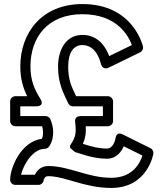

<svg xmlns="http://www.w3.org/2000/svg" viewBox="-20 -886 789 946"><path d="M325.4 -157.6C325.4 -157.6 348.3 -137.2 349.3 -137C361.9 -134.8 432.3 -104 507 -104C556.1 -104 580 -142.3 589.6 -165.3L681.8 -119.6C669.7 -82.4 634.8 -10 528 -10C411.9 -10 321.5 -68 217 -68C178.6 -68 158.8 -40.5 151.8 -25H83.6C98 -82.9 146 -153 201 -153C209.4 -153 217.4 -157.7 221.6 -163.9C237.7 -187.4 242 -210.8 242 -236C242 -259.5 235.7 -280 228.1 -298.5C224.2 -308.1 214.2 -314 205 -314H80V-362H157C157 -362 203.9 -359.8 178.1 -400.4C151.5 -442.3 130 -488.6 130 -558C130 -702.8 215.5 -816 386 -816C557.6 -816 613.1 -708.4 629.8 -664.1L518 -609.6C504.7 -646.4 468.8 -714 386 -714C304 -714 266 -639.2 266 -558C266 -470.3 295.3 -423.3 316.2 -376.8C320.4 -367.4 330.6 -362 339 -362H487V-314H375C365.1 -314 347 -308.1 350.3 -285.5C352.1 -272.8 353 -259 353 -243C353 -207.1 332.2 -179.9 329.9 -176.9C325.3 -170.3 324.2 -164.2 325.4 -157.6ZM477.3 -569.9 484 -556.6C491.4 -548.9 503.3 -546.8 513 -551.5L671 -628.5C680.1 -633 686.9 -644.6 684.5 -656.2C683.9 -658.9 638 -866 386 -866C186.5 -866 80 -725.2 80 -558C80 -498.4 93.7 -452.8 114 -412H55C44.3 -412 30 -402.1 30 -387V-289C30 -278.3 39.9 -264 55 -264H187.5C190 -256 192 -245.4 192 -236C192 -220.1 191 -212.5 186.2 -202.1C83.3 -188.9 30 -60 30 0C30 10.7 39.9 25 55 25H170C181.4 25 192.3 16.2 194.5 5.2C195.8 -2.2 199.8 -18 217 -18C300.5 -18 396.1 40 528 40C708.1 40 735.3 -126.9 735.7 -129.4C737 -138.8 732.2 -150.4 722.1 -155.4L585.1 -223.4C552 -239.8 549.6 -206.4 549.4 -205.6C548.1 -196.9 537.7 -154 507 -154C462 -154 418.2 -167.7 388.2 -177.5C395 -192.6 403 -216.4 403 -243C403 -250.5 402.9 -256 402.5 -264H512C522.7 -264 537 -273.9 537 -289V-387C537 -397.7 527.1 -412 512 -412H355C334.4 -455.7 316 -489.2 316 -558C316 -628.8 344 -664 386 -664C456.9 -664 476 -577.4 477.3 -569.9Z"/></svg>

Font: Hussar Techniczny
Style: Bold 
Weight: 700
Foundry: Cannot Into Space Fonts
Version: Version 0.77